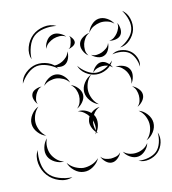

<svg xmlns="http://www.w3.org/2000/svg" viewBox="-163 -946 1004 1122"><g transform="rotate(-15 339.0 -385.0)"><path d="M2 -550Q9 -585 39 -609Q69 -633 104 -638Q140 -642 175 -627Q210 -612 226 -580Q200 -604 167 -617.5Q134 -631 106 -628Q77 -624 49 -602Q21 -580 2 -550ZM551 -580Q574 -595 604 -591Q634 -587 656 -570Q678 -553 688 -524.5Q698 -496 689 -469Q688 -497 677.5 -522.5Q667 -548 650 -562Q632 -576 605 -580.5Q578 -585 551 -580ZM119 -505Q130 -526 154 -540.5Q178 -555 202 -552Q226 -549 245.5 -529Q265 -509 270 -485Q257 -505 237.5 -515.5Q218 -526 199 -529Q180 -531 158 -526Q136 -521 119 -505ZM416 -505Q422 -523 439.5 -538Q457 -553 475 -553Q494 -553 511 -538Q528 -523 535 -505Q523 -519 506.5 -524Q490 -529 475 -529Q460 -529 444 -524Q428 -519 416 -505ZM551 -505Q572 -508 595.5 -498.5Q619 -489 629 -470Q639 -451 633.5 -426Q628 -401 614 -385Q622 -405 619 -424.5Q616 -444 608 -459Q600 -474 585.5 -487.5Q571 -501 551 -505ZM55 -413Q44 -425 38.5 -444.5Q33 -464 41 -479Q48 -493 67.5 -500Q87 -507 103 -505Q87 -501 77.5 -490Q68 -479 62 -468Q56 -456 52.5 -442Q49 -428 55 -413ZM400 -319Q374 -329 354.5 -355Q335 -381 335 -409Q335 -437 354.5 -462.5Q374 -488 401 -498Q379 -480 369 -455.5Q359 -431 359 -409Q359 -386 369 -361.5Q379 -337 400 -319ZM270 -469Q291 -462 308 -441Q325 -420 325 -398Q325 -376 308 -355.5Q291 -335 270 -327Q287 -341 294 -360.5Q301 -380 301 -398Q301 -416 294 -435.5Q287 -455 270 -469ZM55 -221Q29 -230 9.5 -255.5Q-10 -281 -10 -309Q-10 -337 9.5 -362.5Q29 -388 55 -397Q34 -379 24 -355Q14 -331 14 -309Q14 -287 24 -263Q34 -239 55 -221ZM614 -370Q632 -363 647.5 -345Q663 -327 663 -308Q663 -288 647.5 -270.5Q632 -253 614 -246Q629 -259 634 -275.5Q639 -292 639 -308Q639 -323 634 -340Q629 -357 614 -370ZM352 -156Q348 -159 344 -164Q340 -158 335 -154Q338 -160 341 -167Q327 -183 320.5 -205.5Q314 -228 321 -247Q323 -256 329 -265Q320 -280 305 -292.5Q290 -305 270 -311Q313 -313 344 -281Q370 -302 400 -303Q385 -297 374 -287.5Q363 -278 356 -266Q359 -261 361 -257Q369 -236 364.5 -211Q360 -186 346 -167Q349 -161 352 -156ZM342 -237Q338 -223 338 -207Q338 -191 343 -175Q348 -191 347 -207Q346 -223 342 -237ZM614 -222Q641 -213 660.5 -187Q680 -161 680 -133Q680 -104 660.5 -78.5Q641 -53 614 -43Q636 -61 646 -85.5Q656 -110 656 -133Q656 -155 646 -179.5Q636 -204 614 -222ZM117 -48Q90 -47 64 -63Q38 -79 28 -103Q18 -128 26.5 -157.5Q35 -187 55 -205Q43 -182 42.5 -157Q42 -132 50 -112Q58 -92 75 -74Q92 -56 117 -48ZM140 53Q101 65 61 48.5Q21 32 -3 0Q-28 -33 -32.5 -76Q-37 -119 -15 -153Q-24 -113 -19.5 -72.5Q-15 -32 5 -6Q24 20 61.5 35.5Q99 51 140 53ZM689 -71Q700 -41 690 -9Q680 23 656 44Q632 64 599 69.5Q566 75 538 60Q569 65 600 58.5Q631 52 650 36Q669 20 679.5 -9.5Q690 -39 689 -71ZM313 -16Q300 10 271 27Q242 44 213 40Q184 37 160 14Q136 -9 129 -37Q145 -13 169 0.5Q193 14 216 17Q239 19 265.5 11.5Q292 4 313 -16ZM614 -27Q608 -4 587.5 15Q567 34 543 36Q519 38 496 22.5Q473 7 463 -15Q480 2 501 8Q522 14 541 12Q560 11 580 1.5Q600 -8 614 -27ZM447 -15Q440 2 422 16.5Q404 31 385 30Q366 29 350 13Q334 -3 328 -21Q339 -6 355 -0.5Q371 5 386 6Q401 6 417.5 2.5Q434 -1 447 -15ZM88 -674Q76 -710 90.5 -748.5Q105 -787 135 -811Q165 -834 205.5 -839.5Q246 -845 279 -825Q241 -833 203 -827.5Q165 -822 141 -803Q117 -784 103 -748Q89 -712 88 -674ZM672 -811Q699 -790 707 -754.5Q715 -719 705 -687Q694 -655 666.5 -631.5Q639 -608 605 -607Q637 -620 662 -642.5Q687 -665 695 -690Q704 -716 697 -749Q690 -782 672 -811ZM454 -736Q461 -760 482 -780Q503 -800 527 -802Q552 -804 576 -788Q600 -772 610 -750Q593 -767 571 -773.5Q549 -780 529 -778Q510 -776 489 -766.5Q468 -757 454 -736ZM187 -711Q188 -732 202.5 -753.5Q217 -775 237 -781Q258 -788 281.5 -777.5Q305 -767 318 -750Q300 -762 280.5 -762.5Q261 -763 244 -758Q228 -753 211.5 -742Q195 -731 187 -711ZM626 -750Q635 -735 636 -713Q637 -691 626 -677Q615 -663 593.5 -659.5Q572 -656 555 -662Q573 -663 585.5 -672Q598 -681 607 -692Q616 -703 622.5 -718Q629 -733 626 -750ZM334 -750Q344 -743 352 -729Q360 -715 357 -703Q353 -692 338.5 -684.5Q324 -677 312 -677Q323 -681 327 -691Q331 -701 334 -710Q336 -719 338.5 -729.5Q341 -740 334 -750ZM415 -610Q398 -623 388.5 -646Q379 -669 385 -689Q391 -709 412.5 -722Q434 -735 454 -736Q435 -728 424 -712.5Q413 -697 408 -682Q403 -666 403 -647Q403 -628 415 -610ZM301 -665Q304 -646 294.5 -624Q285 -602 267 -593Q250 -585 227 -590.5Q204 -596 190 -610Q207 -602 225 -605Q243 -608 257 -615Q271 -622 284 -634Q297 -646 301 -665ZM544 -651Q544 -632 532.5 -611.5Q521 -591 503 -585Q485 -578 463.5 -586.5Q442 -595 430 -610Q446 -600 463.5 -601Q481 -602 495 -607Q510 -613 524 -623Q538 -633 544 -651ZM540 -546Q526 -517 494 -502Q462 -487 430 -491Q398 -495 370.5 -516.5Q343 -538 335 -569Q353 -542 379 -523Q405 -504 431 -501Q457 -498 487 -511Q517 -524 540 -546Z"/></g></svg>

Font: Rubik Puddles
Style: Regular
Weight: 400
Designer: Hubert and Fischer, NaN
Foundry: Hubert and Fischer, NaN
Version: Version 2.200